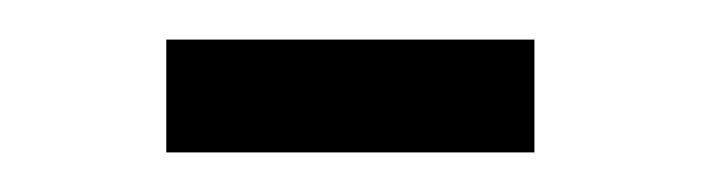

<svg xmlns="http://www.w3.org/2000/svg" viewBox="-20 -255 354 97"><path d="M250 -178V-235H64V-178Z"/></svg>

Font: Josefin Sans
Style: Regular
Weight: 400
Designer: Santiago Orozco
Foundry: Typemade
Version: 1.000